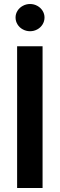

<svg xmlns="http://www.w3.org/2000/svg" viewBox="-20 -938 299 958"><path d="M192.4 0H65.4V-707H192.4ZM57.6 -850.6Q57.6 -868.7 67.4 -884.3Q77.1 -899.9 94 -908.9Q110.8 -918 129.9 -918Q149.4 -918 166 -908.9Q182.6 -899.9 192.4 -884.3Q202.1 -868.7 202.1 -850.6Q202.1 -832 192.4 -816.2Q182.6 -800.3 166 -791.3Q149.4 -782.2 129.9 -782.2Q110.8 -782.2 94 -791.3Q77.1 -800.3 67.4 -816.2Q57.6 -832 57.6 -850.6Z"/></svg>

Font: Pretendard Std SemiBold
Style: Regular
Weight: 600
Designer: Base glyphs from Inter by Rasmus Andersson; Hangeul glyphs from Noto Sans CJK(Source Han Sans) by Jang Soo-young and Kan
Foundry: Kil Hyung-jin
Version: Version 1.309